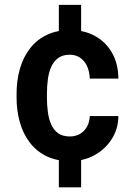

<svg xmlns="http://www.w3.org/2000/svg" viewBox="-20 -664 576 803"><path d="M319.3 -643.6V-502H226.1V-643.6ZM319.3 -21.5V119.6H226.1V-21.5ZM272 -93.3Q295.9 -93.3 314.5 -104Q333 -114.7 343.8 -134Q354.5 -153.3 355.5 -178.7H475.1Q474.6 -125 447.3 -82.3Q419.9 -39.6 374.8 -14.9Q329.6 9.8 273.9 9.8Q216.8 9.8 174.6 -10.7Q132.3 -31.2 104.5 -67.9Q76.7 -104.5 63 -152.8Q49.3 -201.2 49.3 -256.3V-272Q49.3 -327.1 63 -375.5Q76.7 -423.8 104.7 -460.4Q132.8 -497.1 174.8 -517.6Q216.8 -538.1 273.4 -538.1Q333.5 -538.1 378.4 -512.9Q423.3 -487.8 449 -442.4Q474.6 -397 475.1 -335.4H355.5Q354.5 -363.3 345 -385.5Q335.4 -407.7 316.9 -421.4Q298.3 -435.1 271.5 -435.1Q242.2 -435.1 223.4 -421.4Q204.6 -407.7 194.3 -384.5Q184.1 -361.3 180.2 -332.3Q176.3 -303.2 176.3 -272V-256.3Q176.3 -224.6 180.2 -195.3Q184.1 -166 194.3 -143.1Q204.6 -120.1 223.4 -106.7Q242.2 -93.3 272 -93.3Z"/></svg>

Font: Roboto SemiCondensed SemiBold
Style: Regular
Weight: 600
Width: 4
Designer: Christian Robertson
Foundry: Google
Version: Version 3.009; 2024